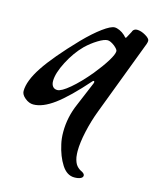

<svg xmlns="http://www.w3.org/2000/svg" viewBox="-128 -514 710 876"><g transform="rotate(15 227.0 -75.5)"><path d="M211 156Q205 131 205 99Q205 29 234 -37L281 -149Q283 -155 283 -156Q283 -160 280.5 -161Q278 -162 275 -159Q194 -67 139 -26.5Q84 14 40 14Q20 14 1 -1.5Q-18 -17 -18 -34Q-18 -82 27 -150Q72 -218 171 -321Q217 -368 254 -395Q291 -422 309 -422Q319 -422 332.5 -416Q346 -410 358 -399Q367 -389 368 -389Q370 -389 371 -390Q372 -391 374 -395Q379 -405 384.5 -414.5Q390 -424 390 -426Q392 -431 397.5 -434.5Q403 -438 410 -438Q429 -438 450.5 -425.5Q472 -413 472 -402Q472 -396 469 -387L334 -31Q315 19 303 73Q291 127 291 167Q291 179 293 195Q298 221 308.5 233.5Q319 246 335 253Q347 260 347 268Q347 277 336 282Q325 287 307 287Q272 287 247.5 249Q223 211 211 156ZM270 -197Q304 -239 324 -271.5Q344 -304 344 -319Q344 -327 326 -342Q306 -357 293 -357Q277 -357 248.5 -339.5Q220 -322 195 -298Q157 -260 128.5 -205Q100 -150 100 -113Q100 -97 107.5 -87.5Q115 -78 129 -78Q148 -78 187 -111Q226 -144 270 -197Z"/></g></svg>

Font: EB Garamond SemiBold
Style: Italic
Weight: 600
Italic angle: -17.2°
Designer: Georg Duffner and Octavio Pardo
Foundry: Georg Duffner
Version: Version 1.000